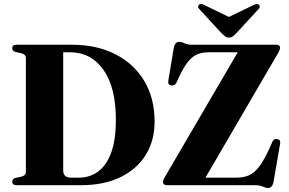

<svg xmlns="http://www.w3.org/2000/svg" viewBox="-20 -923 1440 957"><path d="M41 -17Q41 -31 56.5 -36L86.5 -42.5Q109 -48 109 -66V-634Q109 -651.5 87 -657.5L56 -664.5Q41 -669 41 -683Q41 -700 63 -700H339.5Q461.5 -700 554 -653.2Q646.5 -606.5 698.5 -520.5Q750.5 -434.5 750.5 -317Q750.5 -221.5 706 -150.2Q661.5 -79 579.5 -39.5Q497.5 0 385 0H63Q41 0 41 -17ZM373.5 -37.5Q427 -37.5 468.5 -67.5Q510 -97.5 533.8 -161.2Q557.5 -225 557.5 -326.5Q557.5 -488 495.5 -575.2Q433.5 -662.5 328 -662.5H295V-73.5Q295 -37.5 334.5 -37.5ZM1367 -660 1004 -37.5H1157Q1193.5 -37.5 1220.5 -49Q1247.5 -60.5 1272 -92.8Q1296.5 -125 1325 -187.5L1337.5 -216Q1344.5 -233.5 1362.5 -229.5Q1380.5 -226 1376 -205.5L1343 -14.5Q1337 14 1315.5 14Q1304.5 14 1289.8 7Q1275 0 1251 0H812Q792.5 0 792.5 -17Q792.5 -26 801.5 -40.5L1165 -662.5H1021.5Q987.5 -662.5 962.8 -652Q938 -641.5 916.8 -615Q895.5 -588.5 873 -540.5L859.5 -511Q854.5 -501.5 847.5 -498.8Q840.5 -496 833.5 -497Q815 -500 819 -521.5L846.5 -686Q852 -714.5 874 -714.5Q885 -714.5 900 -707.2Q915 -700 938.5 -700H1357Q1376 -700 1376 -684Q1376 -675.5 1367 -660ZM1156 -755.5Q1147 -746.5 1139.5 -741Q1132 -735.5 1121 -735.5Q1110 -735.5 1102.8 -741Q1095.5 -746.5 1086 -755.5L973.5 -877.5Q967 -884 967.5 -890.2Q968 -896.5 972 -899.5Q981 -907 998 -898L1121 -838.5L1244 -898Q1261 -907 1270.5 -899.5Q1274.5 -896.5 1274.8 -890.2Q1275 -884 1268.5 -877.5Z"/></svg>

Font: Fraunces 72pt
Style: Bold
Weight: 700
Version: Version 1.000;[b76b70a41]